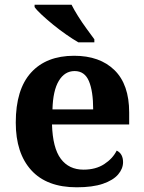

<svg xmlns="http://www.w3.org/2000/svg" viewBox="-20 -786 611 816"><path d="M306 10Q179 10 113 -62.5Q47 -135 47 -265Q47 -406 112 -477.5Q177 -549 295 -549Q404 -549 466.5 -488Q529 -427 529 -308V-257H201Q204 -157 238.5 -111Q273 -65 335 -65Q387 -65 423 -88.5Q459 -112 476 -146Q490 -139 496.5 -126.5Q503 -114 503 -97Q503 -69 482 -44.5Q461 -20 417.5 -5Q374 10 306 10ZM376 -321Q376 -398 358 -441Q340 -484 297 -484Q255 -484 230 -442.5Q205 -401 203 -321ZM313 -606Q289 -620 261 -639.5Q233 -659 206 -681Q179 -703 157.5 -723Q136 -743 127 -756V-766H284Q295 -744 312 -717Q329 -690 348 -664Q367 -638 381 -619V-606Z"/></svg>

Font: Noto Serif Test
Style: Regular
Weight: 400
Version: Version 1.000